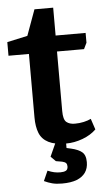

<svg xmlns="http://www.w3.org/2000/svg" viewBox="-61 -667 509 899"><g transform="rotate(-5 193.5 -218.0)"><path d="M229 9Q177 9 146.5 -6.5Q116 -22 104 -52Q92 -82 92 -126V-424H-4V-488L92 -509L136 -630H224V-499H365V-453L351 -424H224V-144Q224 -104 238.5 -92Q253 -80 278 -80Q300 -80 320 -84.5Q340 -89 354 -96L371 -45Q346 -20 307 -5.5Q268 9 229 9ZM194 194Q167 194 148 189Q129 184 110 175L131 128Q148 135 161.5 138Q175 141 191 141Q207 141 216.5 136Q226 131 226 116Q226 106 221 100.5Q216 95 203 92L174 87L151 64L180 0H229V30L251 35Q282 42 300 56Q318 70 318 104Q318 133 304 153Q290 173 263 183.5Q236 194 194 194Z"/></g></svg>

Font: Faustina
Style: Bold
Weight: 700
Designer: Alfonso Garcia
Foundry: http://www.omnibus-type.com
Version: Version 1.200